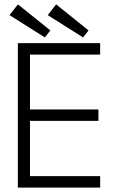

<svg xmlns="http://www.w3.org/2000/svg" viewBox="-20 -857 561 877"><path d="M61.5 -660H437.5V-607.5H117V-357H429.5V-305H117V-52.5H437.5V0H61.5ZM359.5 -686 198 -788 236.5 -837 384.5 -718ZM185 -686 23.5 -788 62 -837 210 -718Z"/></svg>

Font: League Spartan Thin Light
Style: Regular
Weight: 300
Version: Version 2.002